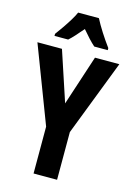

<svg xmlns="http://www.w3.org/2000/svg" viewBox="-137 -1003 748 1073"><g transform="rotate(15 237.0 -466.5)"><path d="M238 -424 333 -714H474L305 -276V0H169V-271L0 -714H142ZM297 -933Q314 -900 338.5 -861.5Q363 -823 391 -785V-773H313Q296 -788 277 -808.5Q258 -829 237 -854Q215 -828 196 -807Q177 -786 162 -773H83V-785Q98 -805 117 -832.5Q136 -860 152.5 -887Q169 -914 177 -933Z"/></g></svg>

Font: Noto Sans Lao ExtraCondensed
Style: Bold
Weight: 700
Width: 2
Designer: Monotype Design Team
Foundry: Monotype Imaging Inc.
Version: Version 2.003; ttfautohint (v1.8.4.7-5d5b)